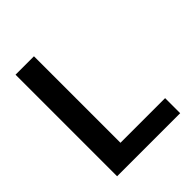

<svg xmlns="http://www.w3.org/2000/svg" viewBox="-202 -850 973 973"><g transform="rotate(-45 284.0 -364.0)"><path d="M72 0H524V-108H204V-728H72Z"/></g></svg>

Font: Wafeq Semi Bold
Style: Regular
Weight: 600
Designer: Rasmus Andersson & Azza Alameddine
Foundry: Google & TypeTogether
Version: Version 3.000;January 28, 2025;FontCreator 15.0.0.3014 64-bi